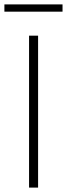

<svg xmlns="http://www.w3.org/2000/svg" viewBox="-33 -852 304 872"><path d="M140 -690V0H99V-690ZM251 -832V-799H-13V-832Z"/></svg>

Font: Exo 2 ExtraLight
Style: Regular
Weight: 250
Designer: Natanael Gama
Foundry: Natanael Gama
Version: Version 2.010